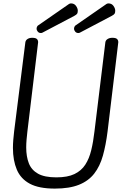

<svg xmlns="http://www.w3.org/2000/svg" viewBox="-20 -1094 781 1128"><path d="M302 14Q209 14 155.5 -14.5Q102 -43 79 -97Q56 -151 56 -225Q56 -248 58 -272Q60 -296 63 -322L129 -846Q131 -858 142 -865Q153 -872 169 -872Q189 -872 196.5 -865Q204 -858 204 -846L141 -322Q138 -297 136 -273Q134 -249 134 -228Q134 -174 149.5 -134.5Q165 -95 203.5 -73.5Q242 -52 311 -52Q377 -52 417.5 -71.5Q458 -91 481 -126.5Q504 -162 516 -211.5Q528 -261 535 -322L599 -846Q601 -858 612.5 -865Q624 -872 640 -872Q660 -872 667.5 -865Q675 -858 675 -846L612 -322Q602 -242 584.5 -179.5Q567 -117 533.5 -74Q500 -31 444 -8.5Q388 14 302 14ZM440 -900Q429 -900 422 -908Q415 -916 415 -926Q415 -932 418 -937.5Q421 -943 423 -944L606 -1071Q612 -1074 617 -1074Q636 -1074 646.5 -1059.5Q657 -1045 657 -1031Q657 -1020 653.5 -1014Q650 -1008 637 -1001L449 -902Q445 -900 440 -900ZM220 -900Q209 -900 202 -908Q195 -916 195 -926Q195 -932 198 -937.5Q201 -943 203 -944L386 -1071Q392 -1074 397 -1074Q416 -1074 426.5 -1059.5Q437 -1045 437 -1031Q437 -1020 433.5 -1014Q430 -1008 417 -1001L229 -902Q225 -900 220 -900Z"/></svg>

Font: Kite One
Style: Regular
Weight: 400
Designer: Eduardo Rodriguez Tunni
Foundry: Eduardo Rodriguez Tunni
Version: Version 1.002; ttfautohint (v1.8.4.7-5d5b);gftools[0.9.23]